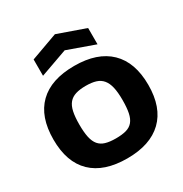

<svg xmlns="http://www.w3.org/2000/svg" viewBox="-226 -1186 1304 1367"><g transform="rotate(-30 426.0 -502.0)"><path d="M426 10Q236 10 136 -86.5Q36 -183 36 -369Q36 -556 135.5 -653Q235 -750 426 -750Q615 -750 715.5 -652.5Q816 -555 816 -369Q816 -184 715.5 -87Q615 10 426 10ZM426 -154Q477 -154 511 -163.5Q545 -173 565.5 -197.5Q586 -222 594.5 -263.5Q603 -305 603 -369Q603 -431 593.5 -472.5Q584 -514 563 -539.5Q542 -565 508.5 -575.5Q475 -586 426 -586Q377 -586 343 -575.5Q309 -565 288 -540.5Q267 -516 258 -474Q249 -432 249 -369Q249 -306 258 -264.5Q267 -223 287.5 -198.5Q308 -174 342 -164Q376 -154 426 -154ZM199 -934 420 -1014 647 -934V-800L423 -880L199 -800Z"/></g></svg>

Font: Encode Sans Wide
Style: ExtraBold
Weight: 800
Designer: Pablo Impallari, Andres Torresi
Foundry: Pablo Impallari, Andres Torresi
Version: Version 1.000; ttfautohint (v1.00) -l 8 -r 50 -G 200 -x 14 -